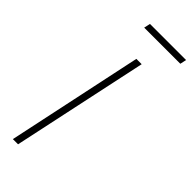

<svg xmlns="http://www.w3.org/2000/svg" viewBox="-276 -885 917 917"><g transform="rotate(45 182.5 -426.0)"><path d="M47 0 193 -688H229L82 0ZM114 -820 121 -852H365L358 -820Z"/></g></svg>

Font: Saira Semi Condensed Thin
Style: Italic
Weight: 100
Width: 4
Italic angle: -12°
Designer: Hector Gatti with collaboration of the Omnibus-Type team
Foundry: Omnibus-Type
Version: Version 1.001; ttfautohint (v1.8)